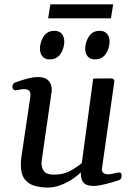

<svg xmlns="http://www.w3.org/2000/svg" viewBox="-20 -844 615 878"><path d="M198.2 13.7Q167 13.7 138.7 5.9Q110.4 -2 92.8 -24.7Q75.2 -47.4 75.2 -92.3Q75.2 -108.4 78.1 -127.9L118.7 -401.4Q119.1 -404.8 119.1 -410.2Q119.1 -426.3 110.6 -431.4Q102.1 -436.5 90.3 -436.5Q80.1 -436.5 68.8 -433.8Q57.6 -431.2 50.8 -431.2Q39.1 -431.2 36.6 -445.3Q35.6 -450.7 39.3 -457.8Q43 -464.8 50.8 -467.3Q117.2 -491.7 151.4 -491.7Q179.7 -491.7 193.6 -481.9Q207.5 -472.2 212.2 -458.7Q216.8 -445.3 216.8 -434.1Q216.8 -426.3 215.8 -421.1Q214.8 -416 214.8 -416L171.9 -118.7Q171.4 -113.3 170.7 -107.7Q169.9 -102.1 169.9 -96.7Q169.9 -75.7 181.6 -60.5Q193.4 -45.4 227.5 -45.4Q270 -45.4 301.3 -62.7Q332.5 -80.1 354 -98.1L406.2 -484.9L486.8 -485.4Q502.9 -485.4 502.9 -471.7L446.3 -73.7Q444.3 -62 451.4 -54.4Q458.5 -46.9 475.1 -46.9Q485.4 -46.9 501 -51Q516.6 -55.2 523.9 -55.2Q528.3 -55.2 532.2 -53.2Q536.1 -51.3 536.1 -40.5Q536.1 -34.7 533.4 -28.6Q530.8 -22.5 523.9 -20Q490.2 -8.8 458.7 -1.2Q427.2 6.3 409.2 6.3Q380.9 6.3 368.4 -3.2Q356 -12.7 352.8 -25.9Q349.6 -39.1 349.6 -49.8Q349.6 -51.3 349.6 -53Q349.6 -54.7 349.6 -56.2Q335.4 -41 310.8 -24.7Q286.1 -8.3 256.6 2.7Q227.1 13.7 198.2 13.7ZM415.5 -572.3Q392.6 -572.3 381.1 -585.9Q369.6 -599.6 369.6 -621.6Q369.6 -629.9 371.1 -637.7Q376.5 -666.5 392.3 -684.8Q408.2 -703.1 435.1 -703.1Q458 -703.1 469.5 -689.5Q481 -675.8 481 -653.3Q481 -649.9 480.7 -645.8Q480.5 -641.6 479.5 -637.7Q474.6 -609.4 458.5 -590.8Q442.4 -572.3 415.5 -572.3ZM208.5 -572.3Q185.5 -572.3 174.1 -585.9Q162.6 -599.6 162.6 -621.6Q162.6 -629.9 164.1 -637.7Q169.4 -666.5 185.3 -684.8Q201.2 -703.1 228 -703.1Q251 -703.1 262.5 -689.5Q273.9 -675.8 273.9 -653.3Q273.9 -649.9 273.7 -645.8Q273.4 -641.6 272.5 -637.7Q267.6 -609.4 251.5 -590.8Q235.4 -572.3 208.5 -572.3ZM200.2 -760.3 210.4 -824.2H497.6L487.3 -760.3Z"/></svg>

Font: Gelasio
Style: Italic
Weight: 400
Italic angle: -8.5°
Designer: Eben Sorkin
Foundry: Eben Sorkin
Version: Version 1.008